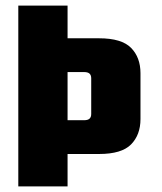

<svg xmlns="http://www.w3.org/2000/svg" viewBox="-20 -662 574 682"><path d="M304 -257V-384Q304 -395 298 -400.5Q292 -406 279 -406H103V-526H332Q412 -526 445.5 -492Q479 -458 479 -402V-239Q479 -183 445.5 -149Q412 -115 332 -115H103V-235H279Q292 -235 298 -240.5Q304 -246 304 -257ZM45 -642H220V0H45Z"/></svg>

Font: Teko Variable Light
Style: Regular
Weight: 300
Designer: Manushi Parikh, Jonny Pinhorn
Foundry: Indian Type Foundry
Version: Version 3.000